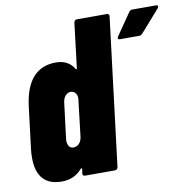

<svg xmlns="http://www.w3.org/2000/svg" viewBox="-79 -778 858 865"><g transform="rotate(-10 349.5 -346.0)"><path d="M328 -700H466Q471 -700 474 -696.5Q477 -693 476 -688L393 -12Q392 -7 388.5 -3.5Q385 0 380 0H242Q237 0 234 -3.5Q231 -7 232 -12L235 -32Q235 -35 233 -35.5Q231 -36 229 -34Q193 8 136 8Q21 8 21 -121Q21 -143 24 -165L47 -352Q69 -525 201 -525Q258 -525 284 -481Q286 -478 288 -478.5Q290 -479 290 -482L315 -688Q316 -693 319.5 -696.5Q323 -700 328 -700ZM253 -178 272 -339Q273 -342 273 -349Q273 -364 265 -373.5Q257 -383 244 -383Q230 -383 219.5 -371Q209 -359 207 -339L187 -178Q185 -158 192 -146Q199 -134 213 -134Q229 -134 240 -146Q251 -158 253 -178ZM495 -584Q495 -588 498 -592L567 -692Q572 -700 582 -700H690Q699 -700 699 -694Q699 -689 695 -685L607 -585Q601 -578 592 -578H505Q495 -578 495 -584Z"/></g></svg>

Font: Barlow Condensed ExtraBold
Style: Italic
Weight: 800
Width: 3
Italic angle: -7°
Designer: Jeremy Tribby
Foundry: Tribby Type
Version: Version 1.408